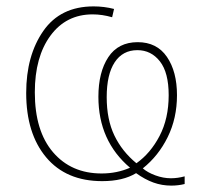

<svg xmlns="http://www.w3.org/2000/svg" viewBox="-20 -557 640 601"><path d="M406 -15Q365 10 300 10Q187 10 124.5 -64.5Q62 -139 62 -266Q62 -383 115.5 -460Q169 -537 273 -537Q306 -537 337 -529L331 -503Q300 -512 270 -512Q187 -512 138 -445.5Q89 -379 89 -268Q89 -147 146 -80.5Q203 -14 298 -14Q346 -14 387 -32Q288 -116 288 -254Q288 -331 319 -378Q350 -425 411 -425Q471 -425 502.5 -379Q534 -333 534 -259Q534 -187 505 -128Q476 -69 427 -30Q442 -17 466.5 -8Q491 1 515 1Q536 1 558 -5V19Q538 24 516 24Q487 24 460.5 14.5Q434 5 406 -15ZM508 -259Q508 -330 480.5 -365Q453 -400 410 -400Q364 -400 339 -362Q314 -324 314 -253Q314 -183 338 -133Q362 -83 407 -46Q451 -77 479.5 -131.5Q508 -186 508 -259Z"/></svg>

Font: Noto Sans Mono UI Thin
Style: Regular
Weight: 250
Monospace: yes
Designer: Monotype Design team
Foundry: Monotype Imaging Inc.
Version: Version 1.000